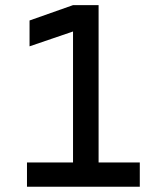

<svg xmlns="http://www.w3.org/2000/svg" viewBox="-20 -713 626 733"><path d="M258.8 0V-693.4H356.4V0ZM83 0V-92.8H268.6V0ZM346.7 0V-92.8H513.7V0ZM92.8 -536.1V-634.8L258.8 -693.4V-592.8Z"/></svg>

Font: Cascadia Mono PL
Style: Regular
Weight: 400
Monospace: yes
Designer: Aaron Bell
Foundry: Saja Typeworks
Version: Version 2102.003